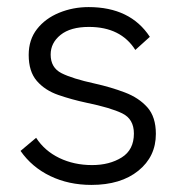

<svg xmlns="http://www.w3.org/2000/svg" viewBox="-20 -511 498 542"><path d="M238 11Q174 11 122 -14Q70 -39 38 -85L82 -122Q106 -85 147.5 -65Q189 -45 240 -45Q289 -45 323.5 -66.5Q358 -88 358 -134Q358 -175 325 -191Q292 -207 224 -221Q182 -230 144.5 -243Q107 -256 84 -282.5Q61 -309 61 -356Q61 -399 84.5 -429Q108 -459 147 -475Q186 -491 230 -491Q348 -491 403 -407L362 -370Q321 -435 231 -435Q179 -435 151 -412.5Q123 -390 123 -357Q123 -320 153.5 -304.5Q184 -289 248 -275Q293 -265 332.5 -250Q372 -235 396 -208Q420 -181 420 -133Q420 -69 370.5 -29Q321 11 238 11Z"/></svg>

Font: Zen Kaku Gothic New
Style: Regular
Weight: 400
Designer: Yoshimichi Ohira
Foundry: Positype
Version: Version 1.001